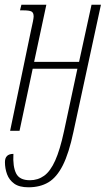

<svg xmlns="http://www.w3.org/2000/svg" viewBox="-20 -556 469 816"><path d="M101 240Q62 240 40.5 224.5Q19 209 10 184.5Q1 160 1 133Q1 98 37 98Q34 152 48.5 181Q63 210 107 210Q141 210 167.5 191Q194 172 214.5 126.5Q235 81 252 2L309 -264H119L63 0H23L111 -423Q123 -475 123 -486Q123 -502 114 -507Q105 -512 78 -512H65L71 -536H177L125 -293H316L369 -536H409L292 5Q273 95 247 146.5Q221 198 185.5 219Q150 240 101 240Z"/></svg>

Font: Noto Serif ExtraCondensed ExtraLight
Style: Italic
Weight: 200
Width: 2
Italic angle: -12°
Designer: Monotype Design Team
Foundry: Monotype Imaging Inc.
Version: Version 2.014; ttfautohint (v1.8.4.7-5d5b)